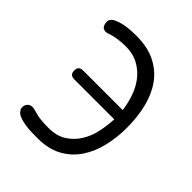

<svg xmlns="http://www.w3.org/2000/svg" viewBox="-206 -871 1011 1011"><g transform="rotate(45 300.0 -365.0)"><path d="M533 -362Q533 -289 517 -222Q501 -155 466.5 -103.5Q432 -52 376 -21Q320 10 241 10Q222 10 196.5 9.5Q171 9 145.5 5Q120 1 100 -7Q80 -15 72 -30Q68 -35 67 -40Q66 -45 66 -51Q66 -61 71.5 -70Q77 -79 86 -84Q91 -86 95.5 -87Q100 -88 104 -88Q111 -88 117 -86.5Q123 -85 129 -83Q143 -79 156.5 -76Q170 -73 184 -71.5Q198 -70 212.5 -69.5Q227 -69 241 -69Q301 -69 341 -94.5Q381 -120 406 -160Q431 -200 441.5 -249Q452 -298 454 -346H157Q140 -346 131.5 -354Q123 -362 123 -379Q123 -396 131.5 -404Q140 -412 157 -412H451Q445 -459 429.5 -503.5Q414 -548 386.5 -583Q359 -618 319 -639.5Q279 -661 225 -661Q196 -661 166.5 -656.5Q137 -652 114 -644Q110 -642 105 -641Q100 -640 95 -640Q92 -640 89 -640.5Q86 -641 82 -643Q72 -647 67.5 -657.5Q63 -668 63 -679V-685Q63 -688 64 -691Q69 -707 88.5 -716.5Q108 -726 132.5 -731.5Q157 -737 182.5 -738.5Q208 -740 225 -740Q310 -740 369 -710Q428 -680 464 -628.5Q500 -577 516.5 -508.5Q533 -440 533 -362Z"/></g></svg>

Font: Maple Mono Normal NL Light
Style: Regular
Weight: 300
Monospace: yes
Designer: subframe7536
Version: Version 7.000